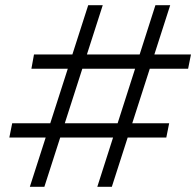

<svg xmlns="http://www.w3.org/2000/svg" viewBox="-20 -720 756 740"><path d="M355 0 579 -700H636L411 0ZM16 -190 27 -245H632L621 -190ZM95 0 320 -700H376L151 0ZM101 -455 111 -510H716L705 -455Z"/></svg>

Font: MOST Montserrat
Style: Italic
Weight: 400
Italic angle: -11.3°
Designer: Julieta Ulanovsky
Foundry: Julieta Ulanovsky
Version: Version 8.000;March 11, 2024;FontCreator 15.0.0.2926 64-bit